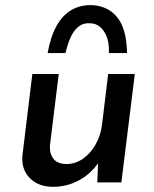

<svg xmlns="http://www.w3.org/2000/svg" viewBox="-20 -705 594 742"><path d="M185 17Q128 17 94.5 -17.5Q61 -52 67 -107L105 -419H207L173 -143Q171 -112 186 -92Q201 -72 236 -71Q271 -71 300.5 -91.5Q330 -112 350 -147.5Q370 -183 375 -229L398 -419H501L449 0H356L360 -96L364 -82Q347 -54 320 -31.5Q293 -9 258.5 4Q224 17 185 17ZM337 -685Q364 -684 388.5 -673Q413 -662 431.5 -640Q450 -618 460 -583.5Q470 -549 471 -500H401Q402 -541 391.5 -565.5Q381 -590 365 -602.5Q349 -615 328 -615Q303 -617 284.5 -603Q266 -589 254 -563Q242 -537 233 -500H164Q176 -566 200 -607.5Q224 -649 259 -668Q294 -687 337 -685Z"/></svg>

Font: Josefin Sans Medium
Style: Italic
Weight: 500
Italic angle: -7°
Designer: Santiago Orozco
Foundry: Typemade
Version: Version 2.000